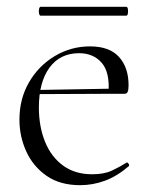

<svg xmlns="http://www.w3.org/2000/svg" viewBox="-20 -531 445 563"><path d="M215 12Q156 12 116.5 -15.5Q77 -43 57 -87Q37 -131 37 -180Q37 -241 65 -289.5Q93 -338 140.5 -366.5Q188 -395 244 -395Q301 -395 329 -364Q357 -333 357 -281Q357 -268 354.5 -262Q352 -256 345 -256H298Q303 -318 278.5 -346.5Q254 -375 212 -375Q156 -375 125 -332.5Q94 -290 94 -216Q94 -160 112 -115.5Q130 -71 165 -45.5Q200 -20 250 -20Q285 -20 307.5 -30.5Q330 -41 351 -54Q353 -56 356.5 -51.5Q360 -47 358 -44Q323 -14 287.5 -1Q252 12 215 12ZM81 -255 80 -267 308 -271V-256ZM99 -485Q96 -485 94.5 -491.5Q93 -498 94.5 -504.5Q96 -511 99 -511H350Q354 -511 355 -504.5Q356 -498 355 -491.5Q354 -485 350 -485Z"/></svg>

Font: Cormorant Garamond Light
Style: Regular
Weight: 300
Designer: Christian Thalmann (Catharsis Fonts)
Foundry: Catharsis Fonts
Version: Version 4.001